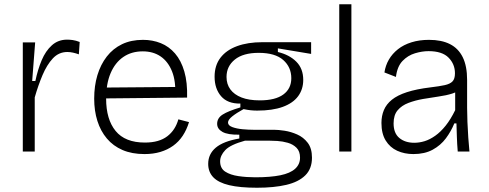

<svg xmlns="http://www.w3.org/2000/svg" viewBox="-20 -711 2295 901"><path d="M87 0V-297V-512H145L131 -331H146Q157 -384 175.5 -428Q194 -472 223.5 -498.5Q253 -525 295 -525Q307 -525 321.5 -523Q336 -521 354 -514L350 -456Q336 -461 322.5 -464Q309 -467 296 -467Q256 -467 228 -437Q200 -407 179.5 -358.5Q159 -310 143 -254V0Z M658 12Q599 12 555 -7Q511 -26 481.5 -61Q452 -96 437 -143.5Q422 -191 422 -248Q422 -308 437 -358Q452 -408 481 -445.5Q510 -483 552.5 -503.5Q595 -524 651 -524Q696 -524 734.5 -508.5Q773 -493 801.5 -460Q830 -427 845 -375.5Q860 -324 858 -253L455 -249V-300L821 -303L802 -260Q806 -329 787.5 -375.5Q769 -422 734 -446Q699 -470 650 -470Q597 -470 558.5 -443.5Q520 -417 499 -367.5Q478 -318 478 -248Q478 -151 522.5 -96.5Q567 -42 660 -42Q694 -42 720 -49.5Q746 -57 765 -71.5Q784 -86 797 -106Q810 -126 817 -151L867 -138Q856 -102 837.5 -74Q819 -46 792.5 -27Q766 -8 732.5 2Q699 12 658 12Z M1186 170Q1106 170 1055.5 158Q1005 146 981 121Q957 96 957 58Q957 12 992.5 -18Q1028 -48 1103 -61V-79Q1049 -78 1024 -92Q999 -106 999 -130Q999 -157 1025 -173.5Q1051 -190 1108 -207V-225Q1048 -224 1017.5 -259.5Q987 -295 987 -351Q987 -404 1014.5 -440Q1042 -476 1092.5 -494.5Q1143 -513 1211 -513H1440V-458L1284 -484V-467Q1338 -454 1370.5 -421.5Q1403 -389 1403 -336Q1403 -292 1379 -259.5Q1355 -227 1307 -209.5Q1259 -192 1187 -192Q1172 -192 1157 -193.5Q1142 -195 1123 -199Q1090 -181 1070 -165Q1050 -149 1050 -136Q1050 -122 1070.5 -114.5Q1091 -107 1119 -104.5Q1147 -102 1170 -102H1266Q1286 -102 1315.5 -97.5Q1345 -93 1374.5 -80Q1404 -67 1424 -41Q1444 -15 1444 29Q1444 81 1412.5 112Q1381 143 1323.5 156.5Q1266 170 1186 170ZM1178 121Q1249 121 1295.5 111.5Q1342 102 1365 81Q1388 60 1388 29Q1388 -1 1371.5 -17.5Q1355 -34 1330.5 -41Q1306 -48 1281.5 -49.5Q1257 -51 1240 -51H1130Q1061 -32 1037 -6.5Q1013 19 1013 46Q1013 79 1037 94.5Q1061 110 1099 115.5Q1137 121 1178 121ZM1199 -240Q1272 -240 1309.5 -267.5Q1347 -295 1347 -344Q1347 -396 1309 -429.5Q1271 -463 1194 -463Q1121 -463 1082 -431.5Q1043 -400 1043 -350Q1043 -316 1061 -291.5Q1079 -267 1113.5 -253.5Q1148 -240 1199 -240Z M1572 0V-691H1629V0Z M1920 12Q1878 12 1844 -3.5Q1810 -19 1790 -51.5Q1770 -84 1770 -134Q1770 -167 1781.5 -194.5Q1793 -222 1819 -243Q1845 -264 1889.5 -278.5Q1934 -293 2000 -301Q2042 -306 2067 -311.5Q2092 -317 2103.5 -329Q2115 -341 2115 -367Q2115 -410 2085 -440.5Q2055 -471 1991 -471Q1961 -471 1927.5 -461Q1894 -451 1869 -425Q1844 -399 1838 -350L1784 -371Q1789 -404 1805 -431.5Q1821 -459 1847.5 -480Q1874 -501 1911 -512.5Q1948 -524 1993 -524Q2052 -524 2091.5 -504Q2131 -484 2151.5 -442.5Q2172 -401 2172 -336V-205Q2172 -176 2173.5 -139Q2175 -102 2177.5 -65.5Q2180 -29 2183 0H2128Q2125 -36 2124 -68Q2123 -100 2122 -132H2112Q2097 -95 2072.5 -62Q2048 -29 2010.5 -8.5Q1973 12 1920 12ZM1924 -41Q1948 -41 1972.5 -48.5Q1997 -56 2022.5 -74Q2048 -92 2071.5 -121.5Q2095 -151 2116 -194V-304L2145 -299Q2131 -281 2102.5 -272Q2074 -263 2038 -258Q2002 -253 1965 -246.5Q1928 -240 1896.5 -228Q1865 -216 1846 -193.5Q1827 -171 1827 -132Q1827 -86 1854 -63.5Q1881 -41 1924 -41Z"/></svg>

Font: Bricolage Grotesque 96pt ExtraBold ExtraLight
Style: Regular
Weight: 250
Version: Version 1.001;gftools[0.9.33.dev8+g029e19f]